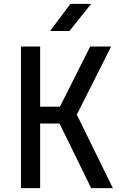

<svg xmlns="http://www.w3.org/2000/svg" viewBox="-20 -970 640 990"><path d="M88 0V-730H187V-420H289L445 -730H553L376 -379L562 0H450L287 -333H187V0ZM238 -810 343 -950H450L338 -810Z"/></svg>

Font: JetBrains Mono NL Medium
Style: Regular
Weight: 500
Monospace: yes
Designer: Philipp Nurullin, Konstantin Bulenkov
Foundry: JetBrains
Version: Version 2.305; ttfautohint (v1.8.4.7-5d5b)